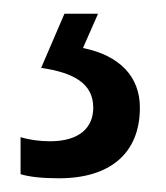

<svg xmlns="http://www.w3.org/2000/svg" viewBox="-20 -71 242 280"><path d="M184 86C184 41 155 10 101 -1L123 -51H74L40 28C88 35 116 51 116 86C116 115 96 135 53 135C38 135 23 133 10 129V183C23 187 42 189 66 189C140 189 184 153 184 86Z"/></svg>

Font: Noto Sans Tamil UI ExtraCondensed
Style: Regular
Weight: 400
Width: 2
Designer: Jelle Bosma - Monotype Design Team
Foundry: Monotype Imaging Inc.
Version: Version 2.004